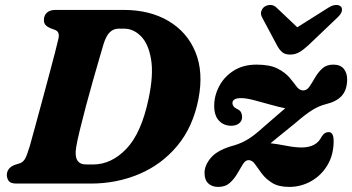

<svg xmlns="http://www.w3.org/2000/svg" viewBox="-20 -740 1420 774"><path d="M7.5 -34.5Q8 -62.5 38.5 -75L60.5 -82Q73 -86.5 80.8 -99.5Q88.5 -112.5 100.5 -152.5Q109 -183 122 -230.8Q135 -278.5 149.8 -333Q164.5 -387.5 178.2 -438.8Q192 -490 202 -529Q212 -568 215.5 -584Q222 -612 201.5 -619.5L181.5 -627Q169.5 -632.5 163.2 -639.8Q157 -647 157 -659.5Q157 -677.5 169 -688.8Q181 -700 204 -700H478.5Q583.5 -700 659 -655.5Q734.5 -611 767.8 -530.2Q801 -449.5 780 -341Q758 -228 694.5 -152Q631 -76 540.2 -38Q449.5 0 346.5 0H47Q23.5 0 15.8 -9.8Q8 -19.5 7.5 -34.5ZM355.5 -77Q429 -77 489.5 -140.2Q550 -203.5 579 -342Q599.5 -438 589 -500.8Q578.5 -563.5 548.2 -594Q518 -624.5 480 -624.5H458.5Q437.5 -624.5 422.8 -610.2Q408 -596 397.5 -562.5Q392.5 -545.5 381 -506.2Q369.5 -467 355 -416Q340.5 -365 326.5 -312.5Q312.5 -260 301.8 -215.8Q291 -171.5 287 -146Q275.5 -77 327.5 -77ZM1325 -171.5Q1325 -116 1300.2 -74.5Q1275.5 -33 1234.5 -9.8Q1193.5 13.5 1146 13.5Q1103 13.5 1077 -2.8Q1051 -19 1035.2 -40.5Q1019.5 -62 1008 -78.2Q996.5 -94.5 982 -94.5Q969.5 -94.5 959.2 -78.2Q949 -62 937 -40.8Q925 -19.5 906.8 -3Q888.5 13.5 860 13.5Q834.5 13.5 819.5 -0.8Q804.5 -15 804.5 -43Q804.5 -74.5 831.5 -105.5Q858.5 -136.5 925.5 -154.5Q955.5 -163.5 981.8 -180Q1008 -196.5 1042.5 -228Q1072 -254 1093.8 -272.5Q1115.5 -291 1130 -303.5Q1104 -308.5 1070 -318.2Q1036 -328 1004 -336.2Q972 -344.5 952 -344.5Q917 -344.5 917 -324Q917 -318.5 921 -312.2Q925 -306 936 -300.5Q947.5 -295.5 951.8 -287Q956 -278.5 956 -268.5Q956 -252 943.5 -242.5Q931 -233 912.5 -233Q882 -233 862.8 -253.5Q843.5 -274 843.5 -313Q843.5 -354.5 863.8 -392.8Q884 -431 922.2 -455.2Q960.5 -479.5 1014 -479.5Q1067.5 -479.5 1098.5 -463.8Q1129.5 -448 1146.8 -427.5Q1164 -407 1175.5 -391.2Q1187 -375.5 1202.5 -375.5Q1217 -375.5 1227.8 -391.2Q1238.5 -407 1250.2 -427.5Q1262 -448 1279 -463.8Q1296 -479.5 1323.5 -479.5Q1352 -479.5 1366 -462.5Q1380 -445.5 1379.5 -417.5Q1378.5 -377 1357.8 -353.8Q1337 -330.5 1293.5 -320Q1265.5 -313 1238 -295.8Q1210.5 -278.5 1172.5 -245.5Q1133 -213.5 1109 -194Q1085 -174.5 1070.5 -162.5Q1097.5 -159.5 1133.5 -152.5Q1169.5 -145.5 1195.5 -145.5Q1255 -145.5 1276 -188Q1283 -199.5 1290 -203.5Q1297 -207.5 1305 -207.5Q1325 -207.5 1325 -171.5ZM1223 -557.5Q1203.5 -539.5 1186.8 -529.8Q1170 -520 1149.5 -520Q1129 -520 1117.5 -529.8Q1106 -539.5 1096.5 -557.5L1037 -669Q1029.5 -683 1033.2 -694.5Q1037 -706 1045.5 -712.5Q1056.5 -720 1070 -720Q1083.5 -720 1094.5 -709.5L1178.5 -630L1304.5 -709.5Q1321.5 -720 1335 -720Q1348.5 -720 1355 -712.5Q1360.5 -706 1357.8 -694.5Q1355 -683 1340 -669Z"/></svg>

Font: Fraunces 9pt S050
Style: Bold Italic
Weight: 700
Italic angle: -16°
Version: Version 1.000; ttfautohint (v1.8.3)